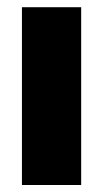

<svg xmlns="http://www.w3.org/2000/svg" viewBox="-20 -687 290 540"><path d="M41.7 -666.7H83.3V-625H41.7ZM41.7 -625H83.3V-583.3H41.7ZM41.7 -583.3H83.3V-541.7H41.7ZM41.7 -541.7H83.3V-500H41.7ZM41.7 -500H83.3V-458.3H41.7ZM41.7 -458.3H83.3V-416.7H41.7ZM41.7 -416.7H83.3V-375H41.7ZM41.7 -375H83.3V-333.3H41.7ZM41.7 -333.3H83.3V-291.7H41.7ZM41.7 -291.7H83.3V-250H41.7ZM41.7 -250H83.3V-208.3H41.7ZM41.7 -208.3H83.3V-166.7H41.7ZM83.3 -666.7H125V-625H83.3ZM83.3 -625H125V-583.3H83.3ZM83.3 -541.7H125V-500H83.3ZM83.3 -500H125V-458.3H83.3ZM83.3 -458.3H125V-416.7H83.3ZM83.3 -416.7H125V-375H83.3ZM83.3 -375H125V-333.3H83.3ZM83.3 -333.3H125V-291.7H83.3ZM83.3 -291.7H125V-250H83.3ZM83.3 -250H125V-208.3H83.3ZM83.3 -208.3H125V-166.7H83.3ZM83.3 -583.3H125V-541.7H83.3ZM125 -666.7H166.7V-625H125ZM125 -625H166.7V-583.3H125ZM125 -583.3H166.7V-541.7H125ZM125 -541.7H166.7V-500H125ZM125 -500H166.7V-458.3H125ZM125 -208.3H166.7V-166.7H125ZM125 -250H166.7V-208.3H125ZM125 -291.7H166.7V-250H125ZM125 -333.3H166.7V-291.7H125ZM125 -375H166.7V-333.3H125ZM125 -416.7H166.7V-375H125ZM125 -458.3H166.7V-416.7H125ZM166.7 -625H208.3V-583.3H166.7ZM166.7 -541.7H208.3V-500H166.7ZM166.7 -500H208.3V-458.3H166.7ZM166.7 -458.3H208.3V-416.7H166.7ZM166.7 -416.7H208.3V-375H166.7ZM166.7 -375H208.3V-333.3H166.7ZM166.7 -333.3H208.3V-291.7H166.7ZM166.7 -291.7H208.3V-250H166.7ZM166.7 -250H208.3V-208.3H166.7ZM166.7 -208.3H208.3V-166.7H166.7ZM166.7 -583.3H208.3V-541.7H166.7ZM166.7 -666.7H208.3V-625H166.7Z"/></svg>

Font: Yarndings 20
Style: Regular
Weight: 400
Designer: Sarah Cadigan-Fried
Version: Version 1.000; ttfautohint (v1.8.4.7-5d5b)